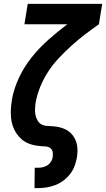

<svg xmlns="http://www.w3.org/2000/svg" viewBox="-20 -755 547 990"><path d="M158 215 159 110H175Q187 110 199.5 107.5Q212 105 223.5 98Q235 91 242.5 79Q250 67 252 55Q253 45 252.5 34.5Q252 24 246.5 16Q241 8 232 4Q223 0 213 0Q191 -1 169 -4Q147 -7 127.5 -15Q108 -23 92 -36.5Q76 -50 64.5 -67.5Q53 -85 46 -105Q39 -125 37 -147Q35 -169 36 -191Q37 -213 41 -236V-239Q51 -297 77.5 -353.5Q104 -410 143 -459Q182 -508 229.5 -550Q277 -592 327 -630H106L123 -735H507L490 -630Q453 -604 417 -576.5Q381 -549 347.5 -518.5Q314 -488 282.5 -454.5Q251 -421 227 -383.5Q203 -346 186.5 -305Q170 -264 163 -222Q161 -206 160.5 -191Q160 -176 163 -161.5Q166 -147 173.5 -134Q181 -121 193 -114Q205 -107 220.5 -106Q236 -105 251.5 -104Q267 -103 281.5 -100Q296 -97 309.5 -91.5Q323 -86 334.5 -77.5Q346 -69 354.5 -58Q363 -47 369 -33.5Q375 -20 377.5 -5.5Q380 9 379.5 24.5Q379 40 377 55Q373 78 365 100Q357 122 342 141.5Q327 161 307 176Q287 191 264.5 199.5Q242 208 219.5 211.5Q197 215 174 215Z"/></svg>

Font: Iosevka Term Curly Extrabold
Style: Italic
Weight: 800
Italic angle: -9°
Designer: Belleve Invis
Foundry: Belleve Invis
Version: Version 32.3.0